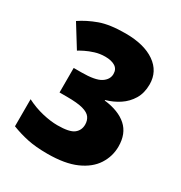

<svg xmlns="http://www.w3.org/2000/svg" viewBox="-172 -849 929 983"><g transform="rotate(30 293.0 -357.0)"><path d="M524 -559Q524 -508 502 -471.5Q480 -435 444.5 -411.5Q409 -388 366 -376V-373Q452 -363 498.5 -321.5Q545 -280 545 -204Q545 -146 513.5 -97Q482 -48 416.5 -19Q351 10 247 10Q178 10 129 -0.5Q80 -11 34 -29V-189Q81 -165 130 -153.5Q179 -142 219 -142Q290 -142 315.5 -162Q341 -182 341 -216Q341 -240 328.5 -257.5Q316 -275 283.5 -284Q251 -293 189 -293H145V-438H190Q272 -438 304.5 -459Q337 -480 337 -513Q337 -542 315 -555.5Q293 -569 257 -569Q225 -569 196.5 -560Q168 -551 147 -540.5Q126 -530 115 -523L35 -652Q79 -682 136.5 -703Q194 -724 287 -724Q397 -724 460.5 -680Q524 -636 524 -559Z"/></g></svg>

Font: Noto Sans Syriac Eastern Black
Style: Regular
Weight: 900
Designer: Patrick Giasson and the Monotype Design Team
Foundry: Monotype Imaging Inc.
Version: Version 3.001; ttfautohint (v1.8.4.7-5d5b)